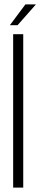

<svg xmlns="http://www.w3.org/2000/svg" viewBox="-20 -856 184 876"><path d="M25 -741 96 -836H144L60 -741ZM40 0V-700H86V0Z"/></svg>

Font: TypoPRO Bebas Neue
Style: Regular
Weight: 400
Designer: Ryoichi Tsunekawa
Foundry: Ryoichi Tsunekawa
Version: Version 001.003